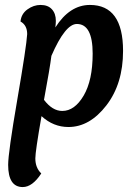

<svg xmlns="http://www.w3.org/2000/svg" viewBox="-20 -504 545 777"><path d="M188 -278Q182 -229 158 -100Q192 -55 232 -55Q282 -55 318.5 -117Q355 -179 355 -287Q355 -407 291 -407Q244 -407 188 -278ZM144 -484Q174 -484 190 -466.5Q206 -449 206 -420Q206 -409 204 -393Q262 -484 344 -484Q478 -484 478 -298Q478 -165 410.5 -77.5Q343 10 257 10Q196 10 148 -34Q123 109 123 137Q123 175 147 198Q111 253 72 253Q13 253 13 163Q13 114 50 -101Q87 -316 90 -366Q90 -402 63 -417Q66 -448 91 -466Q116 -484 144 -484Z"/></svg>

Font: Overlock
Style: Bold Italic
Weight: 700
Version: Version 1.001